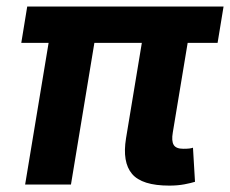

<svg xmlns="http://www.w3.org/2000/svg" viewBox="-20 -566 706 589"><path d="M499.2 3.4Q415.3 3.4 385 -32.6Q354.7 -68.6 366.6 -141.7L428.3 -514.1H568.9L510.1 -159.7Q505.6 -133.6 512.8 -121.6Q519.9 -109.6 542.2 -109.6Q554 -109.6 560.6 -110.4Q567.3 -111.2 572 -112.9L578.2 -8.3Q566.7 -4.6 545.9 -0.6Q525.1 3.4 499.2 3.4ZM57.1 0 142.3 -514.1H282.7L197.7 0ZM45.3 -434.5 63.5 -545.9H665.8L647.5 -434.5Z"/></svg>

Font: Inter
Style: Italic
Weight: 400
Italic angle: -9.3988°
Designer: Rasmus Andersson
Foundry: rsms
Version: Version 4.001;git-66647c0bb